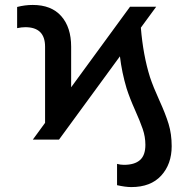

<svg xmlns="http://www.w3.org/2000/svg" viewBox="-20 -573 775 788"><path d="M222.2 0H114.7L165 -68.8V-381.3Q165 -461.4 84 -461.4Q68.4 -461.4 50.3 -457.5V-544.4Q82.5 -552.7 114.3 -552.7Q190.9 -552.7 231.4 -506.8Q272 -460.9 272 -381.3V-214.8L513.7 -545.4H621.1L558.1 -459.5Q567.4 -345.7 595.7 -255.9Q608.9 -216.3 634 -161.1Q659.2 -106 671.9 -64.5Q684.6 -22.9 684.6 26.9Q684.6 100.6 641.6 147.7Q598.6 194.8 519 194.8Q494.6 194.8 460.4 187V99.6Q473.6 103.5 488.8 103.5Q532.2 103.5 554.4 84Q576.7 64.5 576.7 21.5Q576.7 -11.7 565.7 -43.7Q554.7 -75.7 533.7 -122.6Q512.7 -169.4 499.5 -210.4Q480 -275.9 472.2 -341.8Z"/></svg>

Font: Interop Med
Style: Regular
Weight: 500
Designer: Rasmus Andersson, Google, Jang Haemin
Foundry: jhaemin
Version: Version 1.007